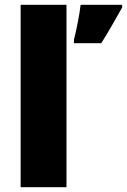

<svg xmlns="http://www.w3.org/2000/svg" viewBox="-20 -780 529 800"><path d="M257 0V-760H66V0ZM489 -749V-760H316C311 -717 298 -653 288 -614V-600H402C439 -659 461 -700 489 -749Z"/></svg>

Font: Noto Sans Arabic UI Bk
Style: Regular
Weight: 900
Designer: Monotype Design Team, Nadine Chahine and Nizar Qandah
Foundry: Monotype Imaging Inc.
Version: Version 2.010